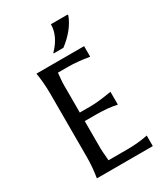

<svg xmlns="http://www.w3.org/2000/svg" viewBox="-162 -705 673 777"><g transform="rotate(-30 174.5 -316.5)"><path d="M285.3 -633.3V-628Q264 -572 202.7 -525.3H157.3V-528Q206.7 -578.7 206.7 -633.3ZM129.3 -97.3Q129.3 -88 133.3 -40H220Q273.3 -40 317.3 -49.3V0H56Q64 -48 64 -97.3V-393.3Q64 -440 56 -489.3H278.7V-440Q222.7 -449.3 181.3 -449.3H133.3Q132 -434.7 130.7 -420Q129.3 -405.3 129.3 -393.3V-265.3H181.3Q214.7 -265.3 278.7 -276V-216Q237.3 -225.3 181.3 -225.3H129.3Z"/></g></svg>

Font: Tenali Ramakrishna
Style: Regular
Weight: 400
Designer: Appaji Ambarisha Darbha
Foundry: Andhrapradesh Society for Knowledge Networks
Version: Version 1.0.5; ttfautohint (v1.2.25-373a) -l 7 -r 28 -G 50 -